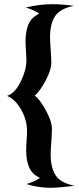

<svg xmlns="http://www.w3.org/2000/svg" viewBox="-20 -808 376 917"><path d="M146 -351Q170 -334 199 -281Q228 -228 228 -193Q228 -166 225 -129Q222 -92 222 -71Q222 -8 245.5 29Q269 66 336 79Q259 89 220 89Q164 89 106 71Q142 61 171 42Q133 24 119 -9Q105 -42 105 -91Q105 -108 107 -135.5Q109 -163 109 -183Q109 -234 81.5 -283.5Q54 -333 14 -350Q52 -363 79 -418.5Q106 -474 106 -518Q106 -538 104 -565.5Q102 -593 102 -610Q102 -659 116 -692Q130 -725 168 -743Q139 -762 103 -772Q168 -788 232 -788Q277 -788 333 -780Q266 -767 242.5 -730Q219 -693 219 -630Q219 -610 222 -572Q225 -534 225 -508Q225 -476 200 -427Q175 -378 146 -351Z"/></svg>

Font: NewRocker
Style: Regular
Weight: 400
Designer: Pablo Impallari, Brenda Gallo, Rodrigo Fuenzalida
Foundry: Pablo Impallari, Brenda Gallo, Rodrigo Fuenzalida
Version: Version 1.000